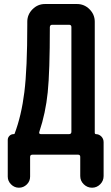

<svg xmlns="http://www.w3.org/2000/svg" viewBox="-20 -750 540 931"><path d="M170.9 -111.3Q167 -100.6 177.7 -99.6H314.5Q326.2 -99.6 326.2 -111.3V-619.1Q326.2 -629.9 314.5 -629.9H233.4Q222.7 -629.9 221.7 -619.1Q221.7 -402.3 211.4 -302.2Q201.2 -202.1 170.9 -111.3ZM17.6 106.4V-71.3Q17.6 -83 25.9 -91.3Q34.2 -99.6 45.9 -99.6Q49.8 -99.6 50.8 -101.6Q84 -189.5 98.1 -303.2Q112.3 -417 112.3 -629.9V-644.5Q112.3 -679.7 137.7 -705.1Q163.1 -730.5 198.2 -730.5H353.5Q388.7 -730.5 414.1 -705.1Q439.5 -679.7 439.5 -644.5V-105.5Q439.5 -100.6 444.3 -99.6Q460 -99.6 471.2 -88.4Q482.4 -77.1 482.4 -60.5V103.5Q482.4 127 465.8 143.6Q449.2 160.2 426.3 160.2Q403.3 160.2 386.2 143.6Q369.1 127 369.1 103.5V10.7Q369.1 0 358.4 0H137.7Q126 0 126 10.7V106.4Q126 128.9 109.9 144.5Q93.8 160.2 71.8 160.2Q49.8 160.2 33.7 144Q17.6 127.9 17.6 106.4Z"/></svg>

Font: Rounded-X Mgen+ 2m medium
Style: Regular
Weight: 500
Designer: [Source Han Sans]
Ryoko NISHIZUKA  (kana & ideographs); Paul D. Hunt (Latin, Greek & Cyrillic); Wenlong ZHANG  (bopomofo
Version: Version 1.059.20150602